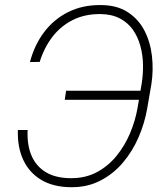

<svg xmlns="http://www.w3.org/2000/svg" viewBox="-20 -741 673 770"><path d="M548.3 -377 543 -340.8H239.7L245.1 -377ZM51.8 -219.7H90.8Q87.9 -160.2 106.4 -116.9Q125 -73.7 164.6 -50Q204.1 -26.4 265.6 -26.4Q323.2 -26.4 368.4 -50.5Q413.6 -74.7 446.8 -115.2Q480 -155.8 501 -205.3Q522 -254.9 531.2 -305.7L548.3 -406.2Q554.2 -443.4 553.5 -482.4Q552.7 -521.5 542.7 -557.6Q532.7 -593.8 512.7 -622.1Q492.7 -650.4 460.4 -667.2Q428.2 -684.1 382.8 -684.6Q320.3 -685.1 272 -660.9Q223.6 -636.7 190.4 -593.5Q157.2 -550.3 139.2 -492.7L100.1 -492.2Q118.2 -561 157.2 -612.5Q196.3 -664.1 253.4 -692.6Q310.5 -721.2 383.3 -720.7Q448.7 -720.7 492.2 -692.4Q535.6 -664.1 559.3 -618.2Q583 -572.3 589.4 -516.4Q595.7 -460.4 587.4 -405.3L570.3 -305.7Q560.1 -247.1 535.9 -190.9Q511.7 -134.8 473.4 -89.4Q435.1 -43.9 382.8 -16.8Q330.6 10.3 265.1 9.8Q194.3 9.3 146 -19.3Q97.7 -47.9 73.5 -99.4Q49.3 -150.9 51.8 -219.7Z"/></svg>

Font: Roboto ExtraLight
Style: Italic
Weight: 250
Designer: Christian Robertson
Foundry: Google
Version: Version 3.009; 2024